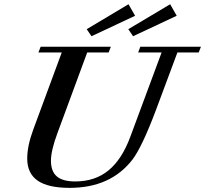

<svg xmlns="http://www.w3.org/2000/svg" viewBox="-20 -887 983 920"><path d="M418.5 -713.4 395.5 -747.1 595.7 -866.7 627.4 -811.5ZM617.7 -713.4 594.7 -747.1 795.4 -866.7 826.7 -811.5ZM313.5 13.2Q210.4 13.2 160.4 -21.5Q110.4 -56.2 110.4 -127.4Q110.4 -187.5 139.2 -265.6L275.9 -635.7H164.1L174.8 -663.1H511.2L500.5 -635.7H397.9L255.9 -251Q224.1 -166 224.1 -116.7Q224.1 -66.4 252 -42Q279.8 -17.6 340.3 -17.6Q435.5 -17.6 500 -70.6Q564.5 -123.5 604.5 -231.9L754.4 -635.7H642.1L652.3 -663.1H942.9L932.1 -635.7H830.1L727.1 -359.4Q660.2 -181.6 613.8 -121.1Q509.3 13.2 313.5 13.2Z"/></svg>

Font: Elstob SemiBold
Style: Italic
Weight: 600
Italic angle: -20°
Designer: Peter S. Baker
Version: Version 1.015